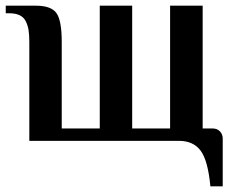

<svg xmlns="http://www.w3.org/2000/svg" viewBox="-20 -490 809 668"><path d="M711.9 158.2Q703.6 68.8 678.2 34.4Q652.8 0 602.1 0H82V-344.2Q82 -369.1 79.3 -385.5Q76.7 -401.9 69.6 -416Q62.5 -430.2 48.3 -437Q34.2 -443.8 12.2 -443.8H0V-470.2H105Q157.7 -470.2 176.3 -444.6Q194.8 -418.9 194.8 -344.2V-43H327.1V-470.2H439.9V-43H571.8V-470.2H685.1V-43H720.2Q735.4 -43 745.1 -33Q754.9 -22.9 754.9 -7.8V158.2Z"/></svg>

Font: El Messiri SemiBold
Style: Regular
Weight: 600
Designer: Mohamed Gaber
Foundry: Kief Type Foundry
Version: Version 2.007;PS 002.007;hotconv 1.0.88;makeotf.lib2.5.64775